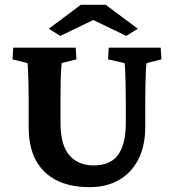

<svg xmlns="http://www.w3.org/2000/svg" viewBox="-20 -772 725 801"><path d="M35.2 -573.2H295.9L298.8 -524.4L237.3 -508.8Q236.3 -499 234.9 -478Q233.4 -457 232.9 -427.2Q232.4 -397.5 232.4 -358.4V-256.8Q232.4 -199.2 248 -160.6Q263.7 -122.1 294.9 -102.1Q326.2 -82 371.1 -82Q417 -82 446.3 -101.1Q475.6 -120.1 490.2 -159.7Q504.9 -199.2 504.9 -257.8V-340.8Q504.9 -384.8 503.9 -421.9Q502.9 -459 502 -482.4Q501 -505.9 499 -508.8L430.7 -524.4L433.6 -573.2H650.4L653.3 -524.4L591.8 -508.8Q589.8 -505.9 588.9 -482.4Q587.9 -459 586.9 -421.9Q585.9 -384.8 585.9 -340.8V-241.2Q585.9 -164.1 557.6 -107.9Q529.3 -51.8 477.1 -21.5Q424.8 8.8 353.5 8.8Q231.4 8.8 165.5 -55.7Q99.6 -120.1 99.6 -239.3V-358.4Q99.6 -399.4 98.6 -432.1Q97.7 -464.8 96.7 -484.9Q95.7 -504.9 94.7 -508.8L32.2 -524.4ZM554.7 -652.3 506.8 -622.1 336.9 -704.1H401.4L231.4 -622.1L183.6 -652.3L317.4 -752H420.9Z"/></svg>

Font: Crimson Pro
Style: Bold
Weight: 700
Designer: Jacques Le Bailly
Foundry: Baron von Fonthausen
Version: Version 1.003